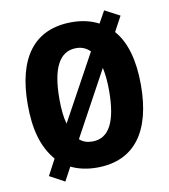

<svg xmlns="http://www.w3.org/2000/svg" viewBox="-88 -830 841 956"><g transform="rotate(-10 332.5 -352.0)"><path d="M619 -358C619 -481 593 -577 538 -639L579 -715L503 -755L469 -694C431 -714 386 -725 333 -725C142 -725 47 -593 47 -359C47 -238 70 -144 132 -71L89 10L165 51L202 -18C239 0 283 10 333 10C524 10 619 -124 619 -358ZM207 -358C207 -512 247 -594 333 -594C361 -594 384 -584 403 -565L221 -232C211 -266 207 -308 207 -358ZM458 -358C458 -204 419 -122 333 -122C307 -122 285 -129 268 -145L447 -474C454 -442 458 -403 458 -358Z"/></g></svg>

Font: Noto Sans Gurmukhi Condensed ExtraBold
Style: Regular
Weight: 800
Width: 3
Designer: Jelle Bosma - Monotype Design Team
Foundry: Monotype Imaging Inc.
Version: Version 2.004